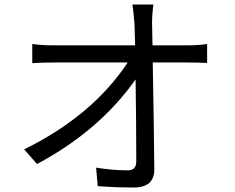

<svg xmlns="http://www.w3.org/2000/svg" viewBox="-20 -803 1040 851"><path d="M813 -602Q858 -602 898 -608V-524Q852 -526 816 -526H657Q662 -259 664 -52Q664 28 573 28Q487 28 413 22L406 -60Q478 -48 547 -48Q584 -48 584 -88Q584 -250 581 -451Q420 -223 144 -76L87 -141Q390 -290 546 -526H216Q170 -526 123 -523V-608Q167 -602 215 -602H579L576 -699Q570 -767 567 -783H660Q654 -741 654 -699L656 -602Z"/></svg>

Font: KaiGen Gothic CN Regular
Style: Regular
Weight: 400
Designer: Ryoko NISHIZUKA  (kana & ideographs); Paul D. Hunt (Latin, Greek & Cyrillic); Wenlong ZHANG  (bopomofo); Sandoll Communi
Foundry: Adobe Systems Incorporated
Version: Version 1.002.20150501